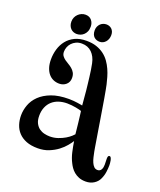

<svg xmlns="http://www.w3.org/2000/svg" viewBox="-155 -851 871 1047"><g transform="rotate(20 280.5 -327.5)"><path d="M158.2 -754.9Q181.6 -754.9 194.3 -739.5Q207 -724.1 207 -703.1Q207 -686 201.7 -674.1Q196.3 -662.1 187.7 -654.3Q179.2 -646.5 168.7 -642.8Q158.2 -639.2 147.9 -639.2Q138.7 -639.2 129.6 -642.6Q120.6 -646 113.8 -652.6Q106.9 -659.2 102.5 -669.4Q98.1 -679.7 98.1 -692.9Q98.1 -706.5 103 -717.8Q107.9 -729 116.5 -737.3Q125 -745.6 135.7 -750.2Q146.5 -754.9 158.2 -754.9ZM284.2 -744.1Q292 -744.1 299.8 -741.5Q307.6 -738.8 314 -733.2Q320.3 -727.5 324.2 -718.8Q328.1 -710 328.1 -698.2Q328.1 -686 324.5 -675.8Q320.8 -665.5 314.2 -658Q307.6 -650.4 298.8 -646.2Q290 -642.1 279.8 -642.1Q271 -642.1 262.9 -644.8Q254.9 -647.5 248.3 -653.3Q241.7 -659.2 237.8 -668.7Q233.9 -678.2 233.9 -691.9Q233.9 -704.1 238 -713.6Q242.2 -723.1 249 -730Q255.9 -736.8 265.1 -740.5Q274.4 -744.1 284.2 -744.1ZM150.9 -352.1Q132.8 -352.1 116.9 -358.9Q101.1 -365.7 89.4 -379.4Q77.6 -393.1 70.8 -413.6Q64 -434.1 64 -461.9Q64 -492.2 72.5 -521.2Q81.1 -550.3 99.1 -573Q117.2 -595.7 145.3 -609.4Q173.3 -623 212.9 -623Q245.6 -623 270.8 -614.5Q295.9 -606 314.9 -591.6Q334 -577.1 347.4 -558.1Q360.8 -539.1 370.1 -518.3Q379.4 -497.6 385.5 -476.3Q391.6 -455.1 396 -436Q398.4 -425.3 402.1 -405.5Q405.8 -385.7 410.2 -359.9Q414.6 -334 419.4 -304.4Q424.3 -274.9 429.2 -244.6Q434.1 -214.4 438.7 -185.8Q443.4 -157.2 447.3 -133.5Q451.2 -109.9 453.9 -93Q456.5 -76.2 458 -69.8Q460.9 -54.7 464.6 -39.1Q468.3 -23.4 473.9 -10.5Q479.5 2.4 487.8 10.7Q496.1 19 508.8 19Q516.1 19 521.5 15.6Q526.9 12.2 530 6.3Q533.2 0.5 534.7 -6.8Q536.1 -14.2 536.1 -22Q536.1 -31.2 535.6 -40.8Q535.2 -50.3 535.2 -57.1Q535.2 -64.5 537.1 -69.8Q539.1 -75.2 544.9 -75.2Q550.3 -75.2 553.5 -69.1Q556.6 -63 558.3 -54.9Q560.1 -46.9 560.5 -38.8Q561 -30.8 561 -26.9Q561 -9.8 558.1 11.7Q555.2 33.2 545.9 53.2Q537.1 73.7 516.6 86.9Q496.1 100.1 469.2 100.1Q445.8 100.1 429 93.3Q412.1 86.4 400.1 76.2Q388.2 65.9 380.1 54.2Q372.1 42.5 367.2 32.2Q353.5 5.9 346.4 -25.6Q339.4 -57.1 335 -85.9Q327.6 -73.7 312.7 -55.7Q297.9 -37.6 275.9 -21Q253.9 -4.4 225.1 7.3Q196.3 19 161.1 19Q122.1 19 94.5 8.1Q66.9 -2.9 49.3 -21.7Q31.7 -40.5 23.4 -65.7Q15.1 -90.8 15.1 -119.1Q15.1 -149.4 26.4 -180.2Q37.6 -210.9 63.2 -235.8Q88.9 -260.7 130.1 -276.4Q171.4 -292 231 -292Q244.6 -292 257.6 -290.8Q270.5 -289.6 281 -288.1Q291.5 -286.6 299.1 -285.2Q306.6 -283.7 310.1 -283.2Q307.1 -325.2 302.7 -367.2Q300.8 -384.8 298.6 -404.3Q296.4 -423.8 293.9 -443.6Q291.5 -463.4 288.6 -482.4Q285.6 -501.5 282.2 -518.1Q274.4 -555.7 251.7 -577.9Q229 -600.1 193.8 -600.1Q174.8 -600.1 160.4 -593.3Q146 -586.4 136 -575.7Q126 -564.9 121.1 -551.5Q116.2 -538.1 116.2 -524.9Q116.2 -510.7 123 -501.2Q129.9 -491.7 139.9 -484.4Q149.9 -477.1 161.6 -470.5Q173.3 -463.9 183.3 -455.3Q193.4 -446.8 200.2 -434.8Q207 -422.9 207 -404.8Q207 -380.9 190.7 -366.5Q174.3 -352.1 150.9 -352.1ZM314 -252.9Q310.5 -254.4 302 -256.6Q293.5 -258.8 281.7 -261Q270 -263.2 256.6 -264.6Q243.2 -266.1 230 -266.1Q204.1 -266.1 181.9 -258.8Q159.7 -251.5 143.6 -237.1Q127.4 -222.7 118.2 -200.9Q108.9 -179.2 108.9 -150.9Q108.9 -125 117.4 -108.2Q126 -91.3 139.4 -81.5Q152.8 -71.8 169.2 -67.9Q185.5 -64 201.2 -64Q226.1 -64 248.5 -71.8Q271 -79.6 288.1 -89.8Q305.2 -100.1 315.9 -109.9Q326.7 -119.6 329.1 -123Q325.7 -155.8 322.8 -182.6Q321.3 -194.3 320.1 -205.6Q318.8 -216.8 317.6 -226.6Q316.4 -236.3 315.4 -243.2Q314.5 -250 314 -252.9Z"/></g></svg>

Font: Henny Penny
Style: Regular
Weight: 400
Version: Version 1.001